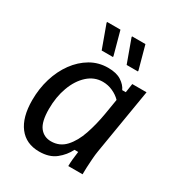

<svg xmlns="http://www.w3.org/2000/svg" viewBox="-170 -811 864 932"><g transform="rotate(30 262.5 -345.0)"><path d="M186.7 10Q113.3 10 73.3 -42.1Q33.3 -94.2 33.3 -190Q33.3 -254.2 50.8 -311.7Q68.3 -369.2 100.8 -413.8Q133.3 -458.3 177.5 -484.2Q221.7 -510 275 -510Q321.7 -510 349.2 -492.1Q376.7 -474.2 387.5 -450H407.5L415 -500H495L434.2 -134.2Q430.8 -114.2 428.8 -87.5Q426.7 -60.8 425.8 -37.1Q425 -13.3 425 0H345Q345 -16.7 347.1 -39.2Q349.2 -61.7 352.5 -83.3H331.7Q313.3 -45.8 278.3 -17.9Q243.3 10 186.7 10ZM211.7 -61.7Q260 -61.7 292.1 -96.7Q324.2 -131.7 343.3 -188.3Q362.5 -245 373.3 -309.2L387.5 -395Q369.2 -414.2 342.5 -426.2Q315.8 -438.3 286.7 -438.3Q239.2 -438.3 202.5 -405Q165.8 -371.7 145.4 -316.2Q125 -260.8 125 -193.3Q125 -122.5 148.3 -92.1Q171.7 -61.7 211.7 -61.7ZM205 -566.7 158.3 -695V-700H233.3L268.3 -571.7V-566.7ZM345 -566.7 298.3 -695V-700H373.3L408.3 -571.7V-566.7Z"/></g></svg>

Font: Familjen Grotesk GF
Style: Italic
Weight: 400
Designer: Anders Wikstroem, Jonas Baeckman, Matilda Gysing, Kristian Moeller
Foundry: Familjen STHML AB
Version: Version 2.000; Beta; Release 4; Build 6